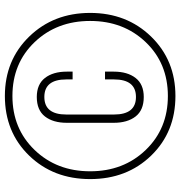

<svg xmlns="http://www.w3.org/2000/svg" viewBox="4 -744 740 788"><g transform="rotate(-90 374.0 -350.0)"><path d="M374 -700Q521 -700 618 -600Q715 -500 715 -350Q715 -200 618 -100Q521 0 374 0Q226 0 129.5 -99.5Q33 -199 33 -350Q33 -501 129.5 -600.5Q226 -700 374 -700ZM595 -578Q508 -669 374 -669Q240 -669 152.5 -578Q65 -487 65 -350Q65 -213 152.5 -122Q240 -31 374 -31Q508 -31 595 -122Q682 -213 682 -350Q682 -487 595 -578ZM370 -569Q422 -569 448 -535.5Q474 -502 474 -446V-422H442V-448Q442 -538 370 -538Q298 -538 298 -448V-252Q298 -162 370 -162Q442 -162 442 -252V-289H474V-253Q474 -197 448 -163.5Q422 -130 370 -130Q316 -130 290 -163.5Q264 -197 264 -253V-446Q264 -502 290 -535.5Q316 -569 370 -569Z"/></g></svg>

Font: Bebas Neue Book
Style: Regular
Weight: 400
Designer: Ryoichi Tsunekawa
Foundry: Ryoichi Tsunekawa
Version: Version 001.003